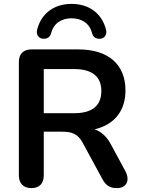

<svg xmlns="http://www.w3.org/2000/svg" viewBox="-20 -959 726 987"><path d="M199 -760C227 -757 239 -773 243 -789C257 -844 302 -865 348 -865C394 -865 439 -844 453 -789C457 -773 469 -757 497 -760C516 -762 532 -780 525 -807C503 -893 435 -939 348 -939C261 -939 193 -893 171 -807C164 -780 180 -762 199 -760ZM141 8C183 8 205 -16 205 -58V-282H300C350 -282 381 -270 405 -225L506 -39C523 -7 544 8 580 8C634 8 648 -35 625 -78L550 -217C528 -258 500 -283 466 -294C568 -318 625 -389 625 -494C625 -627 538 -705 383 -705H142C100 -705 77 -682 77 -640V-58C77 -16 100 8 141 8ZM205 -604H361C453 -604 501 -566 501 -491C501 -415 453 -377 361 -377H205Z"/></svg>

Font: Nunito
Style: Bold
Weight: 700
Designer: Vernon Adams
Foundry: Vernon Adams
Version: Version 3.602